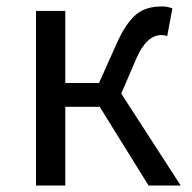

<svg xmlns="http://www.w3.org/2000/svg" viewBox="-20 -577 596 597"><path d="M542 0H442L290 -245H183V0H92V-543H183V-319H288L342 -440Q372 -508 407 -535Q436 -557 484 -557Q500 -557 516 -551L500 -465Q491 -468 482 -468Q435 -468 403 -393L357 -286Z"/></svg>

Font: Source Han Sans K Regular
Style: Regular
Weight: 400
Designer: Ryoko NISHIZUKA  (kana & ideographs); Paul D. Hunt (Latin, Greek & Cyrillic); Wenlong ZHANG  (bopomofo); Sandoll Communi
Foundry: Adobe Systems Incorporated
Version: Version 1.00 July 18, 2014, initial release